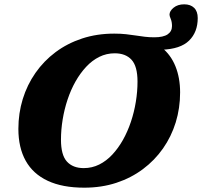

<svg xmlns="http://www.w3.org/2000/svg" viewBox="-20 -853 934 888"><path d="M262 -207Q262 -136 289.5 -105.8Q317 -75.5 367.5 -75.5Q405.5 -75.5 438.8 -92Q472 -108.5 499.5 -138Q527 -167.5 548.8 -206.2Q570.5 -245 585.5 -289.8Q600.5 -334.5 608.2 -382Q616 -429.5 616 -475.5Q616 -546.5 588.5 -576.5Q561 -606.5 510.5 -606.5Q472.5 -606.5 439.2 -590Q406 -573.5 378.5 -544Q351 -514.5 329.2 -476Q307.5 -437.5 292.5 -392.5Q277.5 -347.5 269.8 -300.2Q262 -253 262 -207ZM813 -425.5Q813 -353 792.8 -287.2Q772.5 -221.5 734 -166.5Q695.5 -111.5 641 -70.8Q586.5 -30 518.2 -7.5Q450 15 369.5 15Q268.5 15 200.8 -16.8Q133 -48.5 99 -109.2Q65 -170 65 -257Q65 -329 85.2 -394.8Q105.5 -460.5 144 -515.8Q182.5 -571 237 -611.8Q291.5 -652.5 359.8 -675Q428 -697.5 508.5 -697.5Q538.5 -697.5 562.8 -694.8Q587 -692 608 -688.8Q629 -685.5 649.8 -683Q670.5 -680.5 693.5 -680.5Q735.5 -680.5 755.5 -694.2Q775.5 -708 775.5 -732.5Q775.5 -751.5 769.8 -765.2Q764 -779 764 -785Q764 -802 783 -817.5Q802 -833 832 -833Q861 -833 877.8 -816.8Q894.5 -800.5 894.5 -769.5Q894.5 -704.5 854.5 -665.2Q814.5 -626 728 -623V-633Q770 -599.5 791.5 -546.2Q813 -493 813 -425.5Z"/></svg>

Font: Newsreader ExtraBold
Style: Italic
Weight: 800
Italic angle: -17°
Designer: Hugues Gentile
Foundry: Production Type
Version: Version 1.003